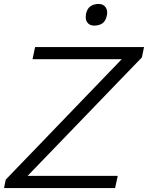

<svg xmlns="http://www.w3.org/2000/svg" viewBox="-22 -951 748 971"><path d="M-1.5 0 7 -42.5Q43.5 -80.5 89 -127.8Q134.5 -175 181.5 -223.5Q228 -272 267 -312.5L593.5 -651.5H142.5L155.5 -713H706.5L695.5 -660.5Q634.5 -597.5 575.5 -536.5Q516.5 -475.5 458 -414.5L117.5 -61.5H573.5L560 0ZM454.5 -821.5Q431 -821.5 419.5 -837.5Q411.5 -848.5 411.5 -865Q411.5 -872.5 413 -881Q419 -908.5 436.2 -919.8Q453.5 -931 477 -931Q500.5 -931 512 -914.5Q520 -903 520 -887Q520 -879.5 518 -871Q512 -843.5 495.2 -832.5Q478.5 -821.5 454.5 -821.5Z"/></svg>

Font: Heraclito Light
Style: Italic
Weight: 300
Italic angle: -12°
Designer: Kostas Bartsokas (font) & Cristiano Sobral (main changes)
Foundry: Kostas Bartsokas (font) & Cristiano Sobral (main changes)
Version: Version 1.00;July 8, 2020;FontCreator 13.0.0.2655 64-bit